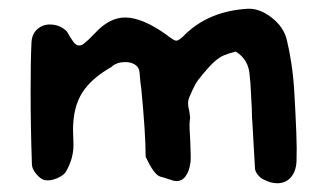

<svg xmlns="http://www.w3.org/2000/svg" viewBox="-20 -435 748 439"><path d="M614 -16Q599 -16 582 -25Q575 -28 569 -36Q563 -44 563 -50L557 -156Q556 -164 556 -175.5Q556 -187 555 -200Q554 -213 553.5 -228.5Q553 -244 551 -261Q549 -299 519 -317Q503 -313 492 -308.5Q481 -304 468 -292Q455 -280 433 -252Q427 -244 420.5 -230Q414 -216 413 -213Q410 -206 410 -198Q410 -192 413 -180Q414 -173 414.5 -168.5Q415 -164 414 -160Q413 -153 413.5 -141Q414 -129 415 -113L416 -82Q416 -75 416 -70Q416 -65 415 -61Q413 -45 405 -33Q397 -21 383 -21Q378 -21 370 -24Q366 -25 360.5 -27Q355 -29 347 -31Q332 -35 313 -77Q313 -103 310.5 -142Q308 -181 303 -233Q302 -238 301 -247.5Q300 -257 299 -270Q298 -281 289 -287Q280 -293 267 -293Q246 -293 235 -282Q189 -256 168 -223Q147 -190 147 -138L148 -104Q148 -72 131 -43Q126 -34 110.5 -27.5Q95 -21 84 -23Q74 -24 63.5 -36.5Q53 -49 53 -59Q50 -143 50 -226Q50 -264 50.5 -291.5Q51 -319 52 -338Q53 -357 65 -368Q77 -379 94 -379Q117 -379 133 -363Q142 -347 148 -339Q154 -331 161 -331Q168 -331 175 -338Q179 -341 184.5 -346.5Q190 -352 197 -359Q230 -395 266 -395Q305 -395 360 -356Q362 -355 364.5 -352.5Q367 -350 371 -348Q379 -342 383 -342Q390 -342 405 -358Q460 -410 547 -415Q574 -416 601.5 -394.5Q629 -373 636 -343Q642 -318 646.5 -288Q651 -258 653 -223Q656 -171 657.5 -132Q659 -93 658 -67Q657 -43 645 -29.5Q633 -16 614 -16Z"/></svg>

Font: Mansalva
Style: Regular
Weight: 400
Designer: Carolina Short
Foundry: Carolina Short
Version: Version 2.112; ttfautohint (v1.8.4.7-5d5b)